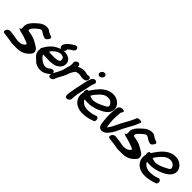

<svg xmlns="http://www.w3.org/2000/svg" viewBox="166 -1931 3193 3193"><g transform="rotate(45 1762.0 -334.5)"><path d="M-77 -5C-65 4 -48 5 -48 5L-32 8H-30C-5 11 25 16 56 19C88 23 127 32 165 36H252C348 40 420 10 472 -39C488 -54 514 -80 523 -107L524 -113C529 -157 505 -184 479 -201C457 -219 431 -230 404 -247C373 -265 340 -280 299 -290L253 -300C235 -302 212 -306 202 -309C195 -324 193 -321 199 -345L211 -367C214 -372 233 -393 263 -420C293 -446 315 -462 321 -465C340 -472 347 -472 357 -470L378 -459C398 -442 424 -429 450 -419L468 -414C497 -397 529 -430 543 -460C552 -472 556 -493 536 -504C531 -506 530 -507 522 -509L504 -516C493 -521 481 -525 473 -529C458 -536 444 -552 420 -564H418C376 -578 335 -570 294 -553C263 -540 233 -515 197 -481C162 -448 138 -423 125 -402C113 -384 104 -366 100 -351H99V-350C83 -279 117 -254 78 -237L62 -230L75 -224C121 -201 171 -197 211 -183C248 -171 289 -155 326 -140C334 -131 336 -129 336 -118C315 -90 283 -69 237 -64C187 -57 144 -73 90 -80C62 -83 35 -88 5 -90L-14 -92C-21 -93 -40 -87 -51 -78C-82 -58 -85 -25 -77 -5Z M552 -250C550 -243 550 -239 553 -229C546 -189 552 -156 568 -127C591 -84 634 -62 663 -26C695 -6 738 18 801 18C854 18 904 -5 940 -34L962 -51C972 -59 983 -71 986 -86C991 -108 981 -138 948 -138C934 -138 921 -134 910 -125L887 -107C871 -94 850 -83 824 -83C789 -83 763 -94 738 -110C706 -130 682 -150 664 -178C659 -187 656 -193 654 -203C698 -200 751 -198 801 -198H802C863 -201 931 -205 981 -249C1005 -270 1027 -295 1034 -336C1049 -428 980 -478 892 -486H891C877 -487 864 -486 851 -485C863 -493 873 -506 877 -522C879 -529 878 -534 877 -542L878 -547C887 -556 925 -585 934 -590C940 -593 949 -597 955 -601C1018 -641 977 -722 917 -685L902 -676C874 -661 827 -626 804 -600C787 -581 748 -535 775 -495L779 -489V-488C784 -482 790 -477 798 -474C747 -459 703 -433 668 -404C630 -370 596 -332 570 -280C562 -273 555 -262 552 -250ZM687 -303C724 -358 771 -398 830 -414C872 -425 910 -409 926 -391C928 -390 940 -329 932 -332C920 -313 887 -301 822 -298C779 -298 728 -299 687 -303Z M974 -52C969 -32 978 -6 1011 -6C1038 -6 1062 -23 1072 -44L1073 -47L1078 -64C1090 -98 1117 -137 1138 -181L1139 -182C1150 -207 1165 -234 1176 -267C1182 -285 1189 -304 1196 -315L1209 -339L1225 -364C1235 -380 1243 -385 1269 -389L1285 -393C1298 -396 1316 -395 1330 -392C1389 -381 1389 -382 1389 -382C1398 -382 1408 -383 1422 -385H1430C1496 -396 1507 -495 1441 -486H1432C1424 -485 1420 -484 1408 -482L1407 -483L1391 -487C1382 -489 1376 -491 1368 -492L1346 -495C1315 -499 1285 -494 1267 -488L1241 -481L1240 -480C1231 -476 1220 -471 1207 -464C1206 -473 1206 -482 1203 -492C1191 -552 1092 -514 1102 -454C1103 -443 1105 -442 1106 -437C1108 -418 1103 -391 1096 -362C1093 -349 1089 -337 1086 -330V-328C1083 -314 1078 -301 1074 -285L1070 -270C1068 -262 1065 -250 1062 -242C1050 -217 1037 -186 1023 -161C1009 -134 989 -105 979 -71Z M1532 -658C1525 -627 1545 -605 1573 -605C1601 -605 1629 -628 1635 -656C1642 -685 1623 -709 1594 -709C1563 -709 1538 -684 1532 -658ZM1469 -352C1464 -332 1462 -311 1457 -289C1452 -267 1446 -242 1441 -217L1426 -141C1418 -104 1409 -41 1407 -13V-11C1408 -6 1408 -5 1408 3C1409 16 1416 25 1421 30C1451 59 1512 23 1512 -20C1510 -92 1536 -200 1557 -289L1572 -355H1571C1576 -386 1583 -415 1594 -439L1602 -457C1610 -474 1605 -487 1600 -495C1578 -536 1519 -508 1505 -473V-472L1498 -452C1487 -424 1476 -389 1469 -352Z M1582 -304C1561 -273 1565 -248 1574 -232C1561 -183 1563 -145 1576 -107C1607 -19 1700 45 1854 29C1899 24 1937 16 1969 6L2009 -8C2024 -10 2033 -15 2038 -19L2039 -18C2060 -53 2051 -84 2035 -97C2025 -106 2013 -110 1997 -105L1996 -103L1953 -88C1933 -82 1903 -77 1865 -72C1795 -65 1738 -82 1711 -106C1691 -122 1676 -138 1668 -161C1687 -159 1710 -158 1734 -157C1804 -154 1870 -171 1920 -188C1987 -213 2067 -249 2114 -312L2115 -316C2159 -387 2134 -450 2106 -486C2081 -515 2048 -543 1996 -555C1892 -576 1808 -530 1748 -479C1701 -435 1653 -373 1615 -310C1599 -309 1588 -306 1582 -304ZM1692 -273C1720 -323 1769 -378 1810 -414C1845 -441 1870 -455 1909 -458C1967 -463 1994 -443 2017 -417C2033 -396 2043 -372 2029 -351C2019 -339 1994 -324 1966 -312H1965C1926 -289 1878 -269 1827 -256C1774 -242 1724 -253 1692 -273Z M2149 -431C2147 -397 2142 -356 2138 -312C2136 -258 2138 -197 2144 -146C2147 -102 2154 -59 2170 -25C2181 -10 2208 21 2269 3C2314 -13 2344 -51 2363 -78C2376 -94 2389 -114 2400 -135C2436 -202 2466 -275 2502 -338C2534 -393 2573 -462 2596 -529L2600 -539C2602 -544 2607 -555 2597 -564C2583 -575 2517 -575 2505 -556L2500 -543C2496 -536 2490 -521 2483 -504C2467 -464 2438 -415 2413 -370C2355 -273 2320 -163 2261 -95C2247 -132 2244 -194 2240 -251C2239 -299 2243 -350 2247 -398C2247 -410 2246 -416 2247 -424C2253 -432 2266 -450 2272 -476C2275 -489 2250 -494 2226 -494C2218 -494 2207 -494 2193 -489H2192C2174 -480 2150 -460 2149 -431Z M2399 -5C2411 4 2428 5 2428 5L2444 8H2446C2471 11 2501 16 2532 19C2564 23 2603 32 2641 36H2728C2824 40 2896 10 2948 -39C2964 -54 2990 -80 2999 -107L3000 -113C3005 -157 2981 -184 2955 -201C2933 -219 2907 -230 2880 -247C2849 -265 2816 -280 2775 -290L2729 -300C2711 -302 2688 -306 2678 -309C2671 -324 2669 -321 2675 -345L2687 -367C2690 -372 2709 -393 2739 -420C2769 -446 2791 -462 2797 -465C2816 -472 2823 -472 2833 -470L2854 -459C2874 -442 2900 -429 2926 -419L2944 -414C2973 -397 3005 -430 3019 -460C3028 -472 3032 -493 3012 -504C3007 -506 3006 -507 2998 -509L2980 -516C2969 -521 2957 -525 2949 -529C2934 -536 2920 -552 2896 -564H2894C2852 -578 2811 -570 2770 -553C2739 -540 2709 -515 2673 -481C2638 -448 2614 -423 2601 -402C2589 -384 2580 -366 2576 -351H2575V-350C2559 -279 2593 -254 2554 -237L2538 -230L2551 -224C2597 -201 2647 -197 2687 -183C2724 -171 2765 -155 2802 -140C2810 -131 2812 -129 2812 -118C2791 -90 2759 -69 2713 -64C2663 -57 2620 -73 2566 -80C2538 -83 2511 -88 2481 -90L2462 -92C2455 -93 2436 -87 2425 -78C2394 -58 2391 -25 2399 -5Z M3048 -304C3027 -273 3031 -248 3040 -232C3027 -183 3029 -145 3042 -107C3073 -19 3166 45 3320 29C3365 24 3403 16 3435 6L3475 -8C3490 -10 3499 -15 3504 -19L3505 -18C3526 -53 3517 -84 3501 -97C3491 -106 3479 -110 3463 -105L3462 -103L3419 -88C3399 -82 3369 -77 3331 -72C3261 -65 3204 -82 3177 -106C3157 -122 3142 -138 3134 -161C3153 -159 3176 -158 3200 -157C3270 -154 3336 -171 3386 -188C3453 -213 3533 -249 3580 -312L3581 -316C3625 -387 3600 -450 3572 -486C3547 -515 3514 -543 3462 -555C3358 -576 3274 -530 3214 -479C3167 -435 3119 -373 3081 -310C3065 -309 3054 -306 3048 -304ZM3158 -273C3186 -323 3235 -378 3276 -414C3311 -441 3336 -455 3375 -458C3433 -463 3460 -443 3483 -417C3499 -396 3509 -372 3495 -351C3485 -339 3460 -324 3432 -312H3431C3392 -289 3344 -269 3293 -256C3240 -242 3190 -253 3158 -273Z"/></g></svg>

Font: Stray Cat
Style: ExBlkObl
Weight: 1000
Version: Version 1.0